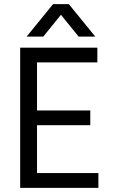

<svg xmlns="http://www.w3.org/2000/svg" viewBox="-20 -903 541 923"><path d="M273 -832 188 -727H108L235 -883H311L438 -727H358ZM158 -71H453V0H77V-674H448V-603H158V-372H414V-301H158Z"/></svg>

Font: Hind
Style: Regular
Weight: 400
Designer: Manushi Parikh, Satya Rajpurohit
Foundry: Indian Type Foundry
Version: Version 2.000;PS 1.0;hotconv 1.0.79;makeotf.lib2.5.61930